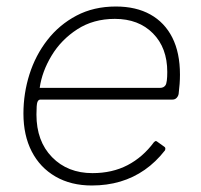

<svg xmlns="http://www.w3.org/2000/svg" viewBox="-20 -560 617 590"><path d="M262 10Q198 10 150.5 -17.5Q103 -45 77.5 -94.5Q52 -144 52 -211Q52 -273 70.5 -331.5Q89 -390 125.5 -437Q162 -484 215 -512Q268 -540 336 -540Q398 -540 442 -515.5Q486 -491 509.5 -444.5Q533 -398 533 -331Q533 -317 532 -302.5Q531 -288 529 -272Q528 -265 523 -259.5Q518 -254 510 -254H104Q98 -254 95 -246.5Q92 -239 92 -208Q92 -126 140 -77Q188 -28 264 -28Q325 -28 372 -52.5Q419 -77 453 -123Q457 -127 459.5 -126.5Q462 -126 464 -124L485 -109Q490 -106 487 -98Q459 -62 424.5 -38Q390 -14 349.5 -2Q309 10 262 10ZM472 -290Q483 -290 488.5 -298Q494 -306 494 -339Q494 -413 450 -457.5Q406 -502 333 -502Q267 -502 217.5 -470Q168 -438 138.5 -389Q109 -340 102 -290Z"/></svg>

Font: Libre Franklin Thin
Style: Italic
Weight: 100
Italic angle: -8°
Designer: Pablo Impallari, Rodrigo Fuenzalida, Nhung Nguyen
Foundry: Impallari Type
Version: Version 3.000